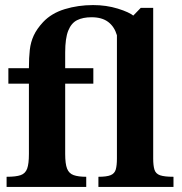

<svg xmlns="http://www.w3.org/2000/svg" viewBox="-20 -737 716 757"><path d="M320 0H6V-40Q43 -40 61.5 -46.5Q80 -53 87 -72Q94 -91 94 -130V-407H13V-468H94Q94 -510 97.5 -540.5Q101 -571 113 -597Q125 -623 150 -650Q183 -685 235.5 -701Q288 -717 347 -717Q399 -717 444.5 -703Q490 -689 509 -673V-598H441Q431 -632 406.5 -650.5Q382 -669 341 -669Q307 -669 284 -657.5Q261 -646 249 -616Q237 -586 237 -530V-468H348V-407H237V-130Q237 -91 244.5 -72Q252 -53 270.5 -46.5Q289 -40 320 -40ZM664 0H368V-40Q401 -40 416.5 -46.5Q432 -53 436.5 -69Q441 -85 441 -112V-673H503L535 -706H584V-112Q584 -84 589 -68Q594 -52 611 -46Q628 -40 664 -40Z"/></svg>

Font: STIX Two Text
Style: Bold
Weight: 700
Designer: Ross Mills, John Hudson & Paul Hanslow, Tiro Typeworks Ltd; with prior portions MicroPress Inc., and Coen Hoffman.
Foundry: Tiro Typeworks Ltd
Version: Version 2.13 b171